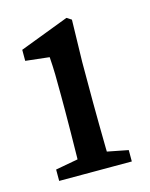

<svg xmlns="http://www.w3.org/2000/svg" viewBox="-78 -502 432 554"><g transform="rotate(-15 138.0 -224.5)"><path d="M97 0Q98 -21 98.5 -55.5Q99 -90 99.5 -127.5Q100 -165 100 -193V-236Q100 -274 99.5 -299Q99 -324 97 -352L26 -360V-393L173 -449L187 -440L184 -314V-193Q184 -165 184.5 -127.5Q185 -90 185.5 -55.5Q186 -21 187 0ZM31 0V-34L129 -52H156L248 -34V0Z"/></g></svg>

Font: Lisu Bosa
Style: Regular
Weight: 400
Designer: David Morse, Annie Olsen, Victor Gaultney, Frank Grießhammer (Latin)
Foundry: SIL International
Version: Version 2.000